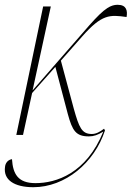

<svg xmlns="http://www.w3.org/2000/svg" viewBox="-32 -563 549 801"><path d="M36 0H64L102 -175L199 -284L251 -87C270 -17 285 6 339 6C359 6 376 0 399 -14C328 161 202 201 116 201C43 201 22 163 18 101C-2 104 -10 121 -11 133C-19 187 27 218 107 218C240 218 362 116 406 -19L402 -26C385 -13 369 -4 351 -4C309 -4 298 -31 276 -109L222 -310L311 -411C393 -504 426 -502 496 -492C501 -519 495 -543 459 -543C420 -543 389 -514 315 -428L104 -186L180 -536H148Z"/></svg>

Font: Noto Serif Display Condensed Thin
Style: Italic
Weight: 100
Width: 3
Italic angle: -12°
Designer: Monotype Design Team
Foundry: Monotype Imaging Inc.
Version: Version 2.009